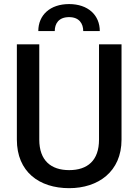

<svg xmlns="http://www.w3.org/2000/svg" viewBox="-20 -933 691 962"><path d="M476.1 -710.9V-233.4C476.1 -128.4 418 -80.6 326.7 -80.6C235.8 -80.6 176.8 -128.4 176.8 -233.4V-710.9H64.5V-233.4C64.5 -72.3 176.3 9.8 326.7 9.8C471.2 9.8 588.9 -72.3 588.9 -233.4V-710.9ZM480 -777.3C480 -857.4 420.9 -912.6 326.2 -912.6C231 -912.6 171.9 -857.4 171.9 -777.3H254.4C254.4 -814 273.4 -847.2 326.2 -847.2C377.4 -847.2 397 -814 397 -777.3Z"/></svg>

Font: Bert Sans Medium
Style: Regular
Weight: 500
Designer: Christian Robertson (Google), Cristiano Sobral
Foundry: Google, Cristiano Sobral
Version: Version 3.101